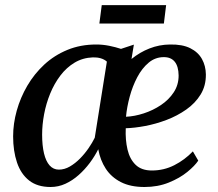

<svg xmlns="http://www.w3.org/2000/svg" viewBox="-20 -738 872 768"><path d="M515.5 -559.5 506 -502Q539 -529 578 -544.2Q617 -559.5 659.5 -560Q709.5 -561 741 -545.2Q772.5 -529.5 787.8 -502Q803 -474.5 803.5 -440.5Q804 -395 782.5 -360Q761 -325 725 -299.8Q689 -274.5 646 -258.2Q603 -242 560.5 -234Q518 -226 483 -225Q481 -178.5 490 -140Q499 -101.5 522.5 -78.8Q546 -56 587.5 -56Q635.5 -56 677.2 -77.2Q719 -98.5 751.5 -132.5L773 -95.5Q759.5 -75 729.2 -50.2Q699 -25.5 655.2 -7.8Q611.5 10 558 10Q502 10 463.8 -9.5Q425.5 -29 403.2 -63Q381 -97 373 -141Q359 -113 339 -86.2Q319 -59.5 294.5 -37.8Q270 -16 241.8 -3Q213.5 10 182.5 10Q129.5 10 96.5 -16Q63.5 -42 48 -88Q32.5 -134 32.5 -192.5Q32.5 -243.5 47 -295.5Q61.5 -347.5 89.2 -395Q117 -442.5 157.2 -479.8Q197.5 -517 249.8 -538.5Q302 -560 365 -560Q391 -560 417 -554.8Q443 -549.5 464 -542.5ZM359 -187 407.5 -491.5Q397.5 -500.5 383 -504.8Q368.5 -509 351.5 -508.5Q311 -507 278.5 -487.5Q246 -468 221.5 -435.8Q197 -403.5 180.8 -363.8Q164.5 -324 156.5 -281.5Q148.5 -239 148.5 -199.5Q148.5 -156 156 -124.5Q163.5 -93 178.5 -76.2Q193.5 -59.5 215.5 -59.5Q238 -59.5 259.5 -72Q281 -84.5 300 -103.8Q319 -123 334.2 -145.2Q349.5 -167.5 359 -187ZM635.5 -509.5Q601 -509.5 574.5 -487.2Q548 -465 529 -429Q510 -393 498.8 -351.2Q487.5 -309.5 484 -271Q518 -272.5 555 -284.5Q592 -296.5 623.8 -317.8Q655.5 -339 675 -368.8Q694.5 -398.5 694.5 -436Q694 -472.5 679 -491Q664 -509.5 635.5 -509.5ZM387 -717.5H644.5L635.5 -644H377.5Z"/></svg>

Font: Merriweather 36pt Medium
Style: Italic
Weight: 500
Italic angle: -7.8°
Version: Version 2.101